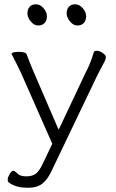

<svg xmlns="http://www.w3.org/2000/svg" viewBox="-20 -717 540 896"><path d="M341 -598Q322 -598 306.5 -617Q291 -636 291 -655Q291 -674 301.5 -685.5Q312 -697 331 -697Q350 -697 366 -679Q382 -661 382 -641Q382 -621 371 -609.5Q360 -598 341 -598ZM158 -598Q139 -598 123.5 -617Q108 -636 108 -655Q108 -674 118.5 -685.5Q129 -697 148 -697Q167 -697 183 -679Q199 -661 199 -641Q199 -621 188 -609.5Q177 -598 158 -598ZM34 -465Q35 -475 68 -475Q101 -475 105 -462Q113 -439 133 -391L249 -122L254 -112L381 -381Q402 -420 418 -474Q420 -480 432 -480Q444 -480 459 -470Q474 -460 474 -451Q474 -442 469 -432Q464 -422 453 -401.5Q442 -381 433 -363L221 80Q202 121 177.5 140Q153 159 116 159H106Q52 159 19 133Q16 130 16 120.5Q16 111 25 95.5Q34 80 41.5 80Q49 80 61.5 93Q74 106 102.5 106Q131 106 148 93Q164 80 179 48L224 -46L77 -379Q54 -427 45 -443.5Q36 -460 34 -465Z"/></svg>

Font: LXGW WenKai Light
Style: Regular
Weight: 300
Designer: LXGW / Fontworks Inc.
Foundry: LXGW / Fontworks Inc.
Version: Version 1.501; October 10, 2024